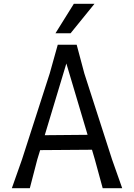

<svg xmlns="http://www.w3.org/2000/svg" viewBox="-20 -984 701 1004"><path d="M619 0H517L476 -150L461 -201L190 -199L175 -150L136 0H42L95 -150L240 -600L282 -750H381L421 -600L566 -150ZM438 -279 327 -652 214 -277ZM474 -964 349 -810H270L366 -964Z"/></svg>

Font: Farro Light
Style: Regular
Weight: 300
Designer: Aceler Chua
Foundry: Grayscale Limited
Version: Version 1.101